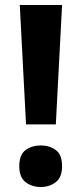

<svg xmlns="http://www.w3.org/2000/svg" viewBox="-20 -734 326 767"><path d="M203 -237H84L59 -714H228ZM57 -70Q57 -115.8 82 -134.4Q107.1 -153 143.2 -153Q178 -153 203 -134.5Q228 -116 228 -70.4Q228 -26 203 -6.5Q178 13 143.2 13Q107.1 13 82 -6.5Q57 -26.1 57 -70Z"/></svg>

Font: Noto Sans Armenian
Style: Regular
Weight: 400
Designer: Monotype Design Team
Foundry: Monotype Imaging Inc.
Version: Version 2.007